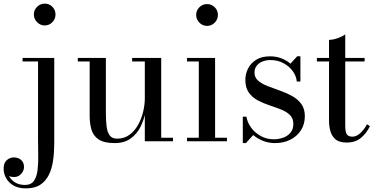

<svg xmlns="http://www.w3.org/2000/svg" viewBox="-88 -780 2078 1060"><path d="M55 260Q14.5 260 -12.8 244.5Q-40 229 -54 204Q-68 179 -68 151Q-68 120 -51 104.5Q-34 89 -11 89Q1.5 89 14.2 94.2Q27 99.5 35.8 111.2Q44.5 123 44.5 143Q44.5 162 29 179.8Q13.5 197.5 -11.5 197.5Q-26 197.5 -38.8 192Q-51.5 186.5 -59.2 176.2Q-67 166 -67 151H-48Q-48 175 -36.2 195.5Q-24.5 216 -2.5 228.5Q19.5 241 49.5 241Q83.5 241 99.2 218.5Q115 196 119.5 158.2Q124 120.5 123 74Q122 27.5 122 -20V-440.5H36.5V-460H211.5V11.5Q211.5 60.5 205.2 105.2Q199 150 182 184.8Q165 219.5 134.5 239.8Q104 260 55 260ZM159 -639.5Q134.5 -639.5 116.8 -657.5Q99 -675.5 99 -700Q99 -725 116.8 -742.5Q134.5 -760 159 -760Q184 -760 201.2 -742.5Q218.5 -725 218.5 -700Q218.5 -675.5 201.2 -657.5Q184 -639.5 159 -639.5Z M545 10Q487 10 457.2 -9.8Q427.5 -29.5 417.2 -63.5Q407 -97.5 407 -141V-440.5H341.5V-460H496.5V-155.5Q496.5 -113.5 500.5 -81.8Q504.5 -50 517.8 -32.2Q531 -14.5 558 -14.5Q598.5 -14.5 627.8 -36.5Q657 -58.5 675.5 -92.8Q694 -127 702.8 -165.2Q711.5 -203.5 711.5 -235.5L723 -238Q723 -205 715.2 -162.5Q707.5 -120 688.2 -80.8Q669 -41.5 634 -15.8Q599 10 545 10ZM711.5 0V-440.5H641.5V-460H802V-19.5H867V0Z M1055 -637Q1030.5 -637 1012.8 -655Q995 -673 995 -697.5Q995 -722.5 1012.8 -740Q1030.5 -757.5 1055 -757.5Q1080 -757.5 1097.5 -740Q1115 -722.5 1115 -697.5Q1115 -673 1097.5 -655Q1080 -637 1055 -637ZM1099.5 -460V-19.5H1165V0H944.5V-19.5H1009.5V-440.5H944.5V-460Z M1252.5 10V-136H1272.5Q1278 -102 1299.8 -73.5Q1321.5 -45 1353.5 -28Q1385.5 -11 1422.5 -11Q1450.5 -11 1475.5 -20Q1500.5 -29 1516 -47.8Q1531.5 -66.5 1531.5 -95.5Q1531.5 -127 1512.2 -145.5Q1493 -164 1463 -175.8Q1433 -187.5 1399 -198.8Q1365 -210 1335 -226Q1305 -242 1285.8 -268.8Q1266.5 -295.5 1266.5 -339Q1266.5 -371 1281 -400.8Q1295.5 -430.5 1325.8 -449.8Q1356 -469 1403 -469Q1437 -469 1465.5 -458Q1494 -447 1515.5 -428.5L1553 -469.5H1570.5V-330H1550.5Q1548 -359.5 1528.8 -386.5Q1509.5 -413.5 1477.5 -431Q1445.5 -448.5 1404 -448.5Q1380.5 -448.5 1360.5 -440.2Q1340.5 -432 1328.8 -416.5Q1317 -401 1317 -379.5Q1317 -352 1337 -334.8Q1357 -317.5 1388.8 -305Q1420.5 -292.5 1456 -280.2Q1491.5 -268 1523.2 -250.8Q1555 -233.5 1575 -206.8Q1595 -180 1595 -138.5Q1595 -94 1573.2 -60.5Q1551.5 -27 1514.5 -8.5Q1477.5 10 1430.5 10Q1396 10 1365 -2Q1334 -14 1310 -34.5L1269.5 10Z M1825.5 7Q1784.5 7 1763.8 -11.2Q1743 -29.5 1735.8 -56.8Q1728.5 -84 1728.5 -111.5V-560Q1751 -560 1777 -569.5Q1803 -579 1818 -590V-88Q1818 -50.5 1827 -38Q1836 -25.5 1857.5 -25.5Q1881 -25.5 1902.8 -46.5Q1924.5 -67.5 1938 -94L1954.5 -83.5Q1934.5 -43 1903.8 -18Q1873 7 1825.5 7ZM1661.5 -440.5V-460H1925V-440.5Z"/></svg>

Font: Bodoni Moda
Style: Regular
Weight: 400
Designer: Owen Earl
Foundry: indestructible type
Version: Version 2.005